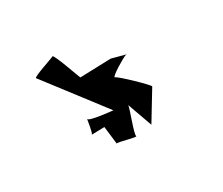

<svg xmlns="http://www.w3.org/2000/svg" viewBox="-46 -868 411 354"><g transform="rotate(30 159.5 -691.5)"><path d="M23 -650 176 -670C176 -670 147 -629 142 -632C144 -630 165 -614 164 -611L177 -635L212 -620C212 -624 241 -650 236 -650C231 -650 201 -688 195 -692L250 -682L216 -744C214 -746 151 -728 148 -724C144 -721 143 -765 145 -771L124 -750L93 -692C90 -692 29 -704 29 -700C29 -694 19 -650 23 -650ZM145 -771C145 -771 146 -772 146 -772C146 -772 145 -772 145 -772Z"/></g></svg>

Font: Ampere
Style: SCUltCnd
Weight: 400
Version: Version 1